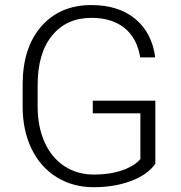

<svg xmlns="http://www.w3.org/2000/svg" viewBox="-20 -741 724 770"><path d="M603 -84.5Q571.8 -40 505.1 -15.1Q438.5 9.8 356 9.8Q272.5 9.8 207.5 -30.3Q142.6 -70.3 106.9 -143.6Q71.3 -216.8 70.8 -311.5V-401.4Q70.8 -549.3 145.5 -635Q220.2 -720.7 346.2 -720.7Q456.1 -720.7 522.9 -664.8Q589.8 -608.9 602.5 -510.7H542.5Q529.3 -588.9 478.8 -629.2Q428.2 -669.4 346.7 -669.4Q247.1 -669.4 189 -598.6Q130.9 -527.8 130.9 -398.9V-314.9Q130.9 -233.9 158.4 -171.6Q186 -109.4 237.5 -75.2Q289.1 -41 356 -41Q433.6 -41 489.3 -65.4Q525.4 -81.5 543 -103V-286.6H352.1V-337.4H603Z"/></svg>

Font: Vazir Thin FD
Style: Thin-FD
Weight: 100
Designer: Saber Rastikerdar
Foundry: Saber Rastikerdar
Version: Version 30.0.0